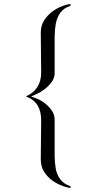

<svg xmlns="http://www.w3.org/2000/svg" viewBox="-20 -865 490 970"><path d="M336 85Q300 79 265.5 60.5Q231 42 208.5 11.5Q186 -19 186 -59Q186 -109 187 -159Q188 -209 188 -258Q188 -302 170 -332Q152 -362 111 -378Q188 -412 188 -499Q188 -549 187 -599.5Q186 -650 186 -700Q186 -740 208.5 -770.5Q231 -801 265.5 -820.5Q300 -840 336 -845V-836Q301 -824 284 -799.5Q267 -775 261.5 -743Q256 -711 256 -678V-494Q256 -471 240.5 -450Q225 -429 203.5 -413Q182 -397 163 -389Q156 -386 150 -383Q144 -380 137 -378Q144 -376 150 -373Q156 -370 163 -368Q183 -361 204.5 -345Q226 -329 241 -307.5Q256 -286 256 -262V-81Q256 -48 261 -16.5Q266 15 283.5 39.5Q301 64 336 76Z"/></svg>

Font: Kaisei Opti
Style: Regular
Weight: 400
Designer: Font-Kai, 金井和夫
Foundry: KAZUO KANAI
Version: Version 5.003